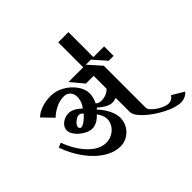

<svg xmlns="http://www.w3.org/2000/svg" viewBox="-243 -1230 1559 1559"><g transform="rotate(-45 537.0 -450.5)"><path d="M1074 36Q1058 55 1036 65Q1014 75 991 75Q931 75 847 32.5Q763 -10 701 -67.5Q639 -125 639 -166V-327Q615 -318 593 -318Q544 -318 474 -380L464 -368Q506 -322 529 -275Q552 -228 552 -186Q552 -141 530 -103Q508 -65 470.5 -42.5Q433 -20 389 -20Q319 -20 249 -64Q179 -108 121 -187Q63 -266 26 -368L66 -385Q110 -267 181 -195Q252 -123 327 -123Q366 -123 398.5 -141Q431 -159 450.5 -189.5Q470 -220 470 -255Q470 -292 436 -341Q412 -314 384 -299Q356 -284 330 -284Q297 -284 259.5 -305.5Q222 -327 196.5 -359Q171 -391 171 -421Q171 -457 204 -483.5Q237 -510 280 -510Q306 -510 334.5 -495.5Q363 -481 387 -455Q405 -473 415 -500Q425 -527 425 -554Q425 -588 404 -611Q383 -634 349 -634Q306 -634 262 -614Q218 -594 180 -558L92 -649Q125 -680 172.5 -696Q220 -712 277 -712Q336 -712 391.5 -680.5Q447 -649 481.5 -600Q516 -551 516 -503Q516 -456 492 -411Q510 -392 543 -392Q569 -392 594.5 -402Q620 -412 639 -432V-580H550L459 -689H628V-976H745V-689H868V-580H812L716 -689H658L755 -580V-97Q755 -78 783 -52.5Q811 -27 848.5 -8.5Q886 10 912 10Q950 10 972 -25ZM365 -420Q349 -441 329 -441Q307 -441 280.5 -418Q254 -395 254 -375Q254 -367 259.5 -361Q265 -355 272 -355Q287 -355 311 -371Q335 -387 365 -420Z"/></g></svg>

Font: Amita
Style: Bold
Weight: 700
Designer: Eduardo Rodriguez Tunni, Modular Infotech, Brian J. Bonislawsky
Foundry: Eduardo Rodriguez Tunni, Modular Infotech, Brian J. Bonislawsky
Version: Version 1.003